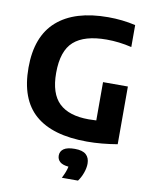

<svg xmlns="http://www.w3.org/2000/svg" viewBox="-104 -827 922 1153"><g transform="rotate(10 356.5 -251.0)"><path d="M464.5 8.5Q253.5 8.5 147.8 -83.8Q42 -176 42 -368.5Q42 -559.5 150 -654.5Q258 -749.5 461.5 -749.5Q548.5 -749.5 628.5 -731V-597Q551.5 -615.5 476 -615.5Q340.5 -615.5 275.8 -558Q211 -500.5 211 -366Q211 -240 271 -182.5Q331 -125 452 -125Q475 -125 498 -126.5V-360H649.5V-8Q601.5 0 555.8 4.2Q510 8.5 464.5 8.5ZM354 248.5Q376 206 381.5 176Q345 172.5 328.8 157.8Q312.5 143 312.5 120Q312.5 94 333.8 79Q355 64 401.5 64Q448.5 64 470 83.5Q491.5 103 491.5 138.5Q491.5 165 480.5 195.5Q469.5 226 452.5 248.5Z"/></g></svg>

Font: Encode Sans
Style: Bold
Weight: 700
Designer: Multiple Designers
Foundry: Impallari Type
Version: Version 3.002; ttfautohint (v1.8.3) -l 8 -r 50 -G 200 -x 14 